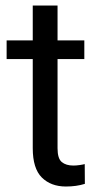

<svg xmlns="http://www.w3.org/2000/svg" viewBox="-20 -677 367 707"><path d="M292.5 0Q261.2 9.8 222.7 9.8Q167.5 9.8 134 -23.4Q100.6 -56.6 100.6 -131.3V-459.5H4.4V-528.3H100.6V-656.7H191.9V-528.3H290.5V-459.5H191.9V-130.9Q191.9 -93.3 207.5 -80.3Q223.1 -67.4 250 -67.4Q260.3 -67.4 272.5 -69.1Q284.7 -70.8 292 -72.8Z"/></svg>

Font: Heebo
Style: Regular
Weight: 400
Designer: Oded Ezer
Foundry: Meir Sadan
Version: Version 2.001; ttfautohint (v1.5.14-ce02) -l 8 -r 50 -G 200 